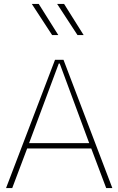

<svg xmlns="http://www.w3.org/2000/svg" viewBox="-20 -953 600 973"><path d="M304.7 -933.1H269.5L372.6 -775.4H403.8ZM176.3 -933.1H141.1L244.1 -775.4H275.4ZM442.4 -200.7 518.1 0H549.3L301.8 -649.9H258.8L10.7 0H42L117.7 -200.7ZM282.7 -630.9 432.1 -227.5H127.4L277.8 -630.9Z"/></svg>

Font: Estedad Thin
Style: Regular
Weight: 100
Designer: Amin Abedi
Version: Version 7.3